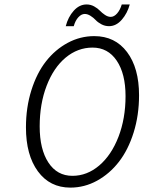

<svg xmlns="http://www.w3.org/2000/svg" viewBox="-20 -835 648 867"><path d="M276.9 -716.8Q287.6 -758.3 313 -786.6Q338.4 -814.9 371.1 -814.9Q389.2 -814.9 405 -806.2Q420.9 -797.4 430.9 -786.9Q440.9 -776.4 454.1 -767.6Q467.3 -758.8 480 -758.8Q495.1 -758.8 508.8 -774.4Q522.5 -790 529.8 -814.9H565.9Q555.2 -774.9 529.8 -745.8Q504.4 -716.8 472.2 -716.8Q454.1 -716.8 438 -725.3Q421.9 -733.9 412.1 -744.4Q402.3 -754.9 388.9 -763.4Q375.5 -772 362.8 -772Q347.7 -772 334 -757.3Q320.3 -742.7 313 -716.8ZM297.9 12.2Q205.1 12.2 151.1 -61.3Q97.2 -134.8 97.2 -259.8Q97.2 -349.6 121.6 -427.2Q146 -504.9 187.7 -558.1Q229.5 -611.3 285.9 -641.6Q342.3 -671.9 405.8 -671.9Q499.5 -671.9 553.7 -599.9Q607.9 -527.8 607.9 -404.8Q607.9 -314.9 583.5 -236.8Q559.1 -158.7 517.1 -104.5Q475.1 -50.3 418.2 -19Q361.3 12.2 297.9 12.2ZM307.1 -41Q373 -41 428 -87.6Q482.9 -134.3 514.9 -217Q546.9 -299.8 546.9 -400.9Q546.9 -502 507.1 -561Q467.3 -620.1 397.9 -620.1Q331.1 -620.1 276.6 -575Q222.2 -529.8 190.7 -448Q159.2 -366.2 159.2 -264.2Q159.2 -161.1 198.5 -101.1Q237.8 -41 307.1 -41Z"/></svg>

Font: Office Code Pro D Light Italic
Style: Regular
Weight: 300
Italic angle: -9°
Designer: Nathan Rutzky & Paul D. Hunt
Foundry: Adobe Systems Incorporated
Version: Version 1.004;PS 001.004;hotconv 1.0.70;makeotf.lib2.5.58329